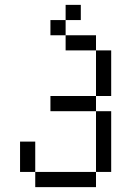

<svg xmlns="http://www.w3.org/2000/svg" viewBox="-20 -645 540 790"><path d="M312.5 -562.5V-625H250V-562.5H187.5V-500H250V-437.5H375V-250H187.5V-187.5H375Q375 -187.5 375 62.5H125V125H375V62.5H437.5Q437.5 62.5 437.5 -187.5H375V-250H437.5V-437.5H375V-500H250V-562.5ZM125 62.5Q125 62.5 125 -62.5H62.5Q62.5 -62.5 62.5 62.5Z"/></svg>

Font: Unifont
Style: Regular
Weight: 500
Version: Version 15.1.04